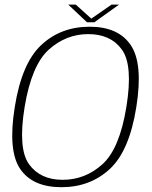

<svg xmlns="http://www.w3.org/2000/svg" viewBox="-20 -794 650 819"><path d="M242 4.5Q364.5 4.5 448.2 -73Q532 -150.5 561.5 -337.5Q591 -522.5 538 -601.2Q485 -680 362.5 -680Q239.5 -680 156 -602Q72.5 -524 43 -337.5Q13 -151.5 66 -73.5Q119 4.5 242 4.5ZM247.5 -27Q152 -27 104 -93.2Q56 -159.5 85 -337.5Q114.5 -516 188 -582.2Q261.5 -648.5 356.5 -648.5Q452.5 -648.5 500.2 -582Q548 -515.5 519 -337.5Q490 -159 416.5 -93Q343 -27 247.5 -27ZM351 -699H382.5L488 -774.5H456L369.5 -714.5L303 -774.5H271Z"/></svg>

Font: Anybody UltraCondensed Thin ExtraLight
Style: Italic
Weight: 250
Italic angle: -10°
Version: Version 1.111